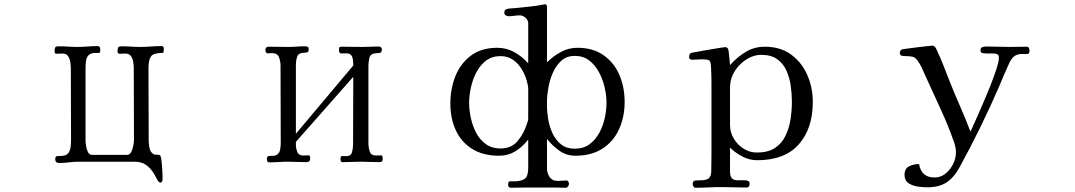

<svg xmlns="http://www.w3.org/2000/svg" viewBox="-20 -760 5040 900"><path d="M748 -528Q748 -525 747 -518.5Q746 -512 742 -512Q699 -512 687.5 -495.5Q676 -479 676 -438Q676 -353 676.5 -269Q677 -185 677 -101Q677 -84 681.5 -63.5Q686 -43 705 -35H715Q728 -35 731 -31Q734 -27 736 -15Q742 33 742 82Q742 86 739.5 91Q737 96 732 96Q724 96 716.5 81Q709 66 697 47Q685 28 664.5 13Q644 -2 609 -2H351Q327 -2 304 1Q281 4 258 4Q239 4 239 -13Q239 -27 246.5 -28Q254 -29 264 -29Q288 -29 298 -40Q308 -51 310.5 -68Q313 -85 313 -103Q313 -187 312.5 -271Q312 -355 312 -440Q312 -453 309.5 -469Q307 -485 299 -497Q291 -509 273 -509Q266 -509 259.5 -508.5Q253 -508 246 -508Q239 -508 237.5 -511.5Q236 -515 236 -520Q236 -533 239 -538Q242 -543 256 -543Q278 -543 299.5 -541.5Q321 -540 343 -540Q366 -540 390 -542Q414 -544 438 -544Q450 -544 450 -528Q450 -512 445 -512Q440 -512 429 -512Q405 -512 395 -501Q385 -490 383 -473Q381 -456 381 -438V-101Q381 -92 383.5 -76Q386 -60 392.5 -47Q399 -34 411 -34H576Q588 -34 595 -47.5Q602 -61 605 -78Q608 -95 608 -103Q608 -187 607.5 -271Q607 -355 607 -440Q607 -454 604.5 -470Q602 -486 593.5 -497.5Q585 -509 567 -509Q560 -509 553.5 -508.5Q547 -508 541 -508Q534 -508 532.5 -511.5Q531 -515 531 -520Q531 -532 534 -537.5Q537 -543 551 -543Q572 -543 593.5 -541.5Q615 -540 637 -540Q662 -540 687 -542Q712 -544 737 -544Q745 -544 746.5 -539Q748 -534 748 -528Z M1774 -17Q1774 -7 1770.5 -3.5Q1767 0 1757 0Q1736 0 1715.5 -1Q1695 -2 1675 -2Q1653 -2 1630.5 -1Q1608 0 1586 0Q1579 0 1577.5 -5Q1576 -10 1576 -15Q1576 -29 1584 -28.5Q1592 -28 1602 -28Q1625 -28 1630 -46.5Q1635 -65 1635 -83L1636 -400L1367 -95V-82Q1367 -65 1373.5 -48Q1380 -31 1402 -31Q1408 -31 1413.5 -31.5Q1419 -32 1426 -32Q1431 -32 1432.5 -27.5Q1434 -23 1434 -18Q1434 0 1417 0Q1395 0 1374 -1Q1353 -2 1331 -2Q1309 -2 1286.5 -0.5Q1264 1 1242 1Q1235 1 1233 -4Q1231 -9 1231 -14Q1231 -27 1238.5 -28.5Q1246 -30 1257 -29.5Q1268 -29 1277 -34Q1290 -42 1293 -58Q1296 -74 1296 -87Q1296 -179 1295.5 -270.5Q1295 -362 1295 -453Q1295 -473 1287.5 -492Q1280 -511 1256 -511Q1250 -511 1245 -510.5Q1240 -510 1235 -510Q1229 -510 1226.5 -515.5Q1224 -521 1224 -525Q1224 -541 1239 -541Q1262 -541 1285.5 -540.5Q1309 -540 1332 -540Q1352 -540 1371.5 -541.5Q1391 -543 1410 -543Q1418 -543 1422.5 -540.5Q1427 -538 1427 -530Q1427 -520 1423 -516.5Q1419 -513 1409 -513Q1380 -513 1373.5 -495.5Q1367 -478 1367 -454V-133L1636 -453Q1636 -465 1634.5 -478.5Q1633 -492 1626.5 -501Q1620 -510 1603 -510Q1591 -510 1580 -509.5Q1569 -509 1569 -525Q1569 -534 1570.5 -537.5Q1572 -541 1582 -541Q1607 -541 1632 -540.5Q1657 -540 1682 -540Q1700 -540 1718 -541Q1736 -542 1754 -542Q1770 -542 1770 -528Q1770 -512 1756.5 -511.5Q1743 -511 1732 -509Q1714 -505 1710.5 -485Q1707 -465 1707 -451V-88Q1707 -69 1713 -50Q1719 -31 1743 -31Q1748 -31 1754 -31.5Q1760 -32 1766 -32Q1771 -32 1772.5 -27Q1774 -22 1774 -17Z M2456 -344Q2456 -353 2453.5 -363Q2451 -373 2449 -382Q2441 -411 2424.5 -437.5Q2408 -464 2383.5 -480.5Q2359 -497 2326 -497Q2286 -497 2258 -475.5Q2230 -454 2212.5 -420Q2195 -386 2187 -348Q2179 -310 2179 -278Q2179 -245 2187 -207.5Q2195 -170 2212 -137.5Q2229 -105 2257.5 -84.5Q2286 -64 2326 -64Q2377 -64 2406 -98.5Q2435 -133 2449 -177Q2451 -184 2453.5 -190.5Q2456 -197 2456 -204ZM2823 -279Q2823 -312 2814.5 -349.5Q2806 -387 2788 -421Q2770 -455 2742 -476.5Q2714 -498 2674 -498Q2637 -498 2612 -476Q2587 -454 2572 -420Q2557 -386 2550.5 -349.5Q2544 -313 2544 -284V-264Q2544 -234 2550 -199Q2556 -164 2571 -133Q2586 -102 2611 -82.5Q2636 -63 2674 -63Q2715 -63 2743 -83.5Q2771 -104 2789 -137Q2807 -170 2815 -207.5Q2823 -245 2823 -279ZM2908 -282Q2908 -211 2881.5 -153.5Q2855 -96 2803.5 -63Q2752 -30 2677 -30Q2635 -30 2601.5 -54Q2568 -78 2544 -109V26Q2543 49 2555.5 68.5Q2568 88 2594 88Q2604 88 2614.5 87Q2625 86 2635 86Q2641 86 2644 91.5Q2647 97 2647 102Q2647 108 2642.5 114Q2638 120 2632 120Q2617 120 2602.5 119.5Q2588 119 2574 119H2448Q2429 119 2411 119.5Q2393 120 2375 120Q2362 120 2362 107Q2362 90 2369 90Q2376 90 2387 90Q2424 90 2440 78Q2456 66 2456 26V-106Q2431 -73 2396.5 -51.5Q2362 -30 2319 -30Q2245 -30 2194 -61.5Q2143 -93 2117 -148.5Q2091 -204 2091 -275Q2091 -343 2114.5 -402.5Q2138 -462 2187 -499Q2236 -536 2311 -536Q2354 -536 2391 -515.5Q2428 -495 2456 -463V-651Q2456 -665 2443.5 -676.5Q2431 -688 2417 -688Q2404 -688 2391 -686Q2378 -684 2365 -684Q2357 -684 2350.5 -688Q2344 -692 2344 -701Q2344 -714 2354 -717Q2362 -720 2373.5 -720.5Q2385 -721 2394 -722Q2428 -726 2461.5 -729Q2495 -732 2529 -739Q2531 -739 2532.5 -739.5Q2534 -740 2536 -740Q2542 -740 2544 -730V-468Q2572 -496 2608.5 -516Q2645 -536 2686 -536Q2760 -536 2809.5 -501Q2859 -466 2883.5 -408.5Q2908 -351 2908 -282Z M3692 -284Q3692 -320 3686.5 -358.5Q3681 -397 3666 -430Q3651 -463 3622.5 -483Q3594 -503 3548 -503Q3516 -503 3485.5 -485.5Q3455 -468 3433.5 -440Q3412 -412 3405 -380Q3402 -365 3402 -349Q3402 -333 3402 -317Q3402 -281 3402 -245.5Q3402 -210 3402 -174Q3402 -140 3419.5 -110.5Q3437 -81 3465.5 -63Q3494 -45 3528 -45Q3580 -45 3612 -66Q3644 -87 3661.5 -122.5Q3679 -158 3685.5 -200Q3692 -242 3692 -284ZM3790 -282Q3790 -157 3724 -83Q3658 -9 3530 -9Q3493 -9 3460.5 -26Q3428 -43 3402 -68V44Q3402 68 3411.5 76.5Q3421 85 3436 85Q3451 85 3469 85Q3479 85 3486.5 88Q3494 91 3494 103Q3494 108 3490.5 113.5Q3487 119 3480 119Q3450 119 3420.5 118Q3391 117 3361 117Q3331 117 3301 118.5Q3271 120 3241 120Q3234 120 3230.5 114Q3227 108 3227 103Q3227 87 3241 86Q3255 85 3266 85Q3290 85 3302 76Q3314 67 3314 41Q3314 22 3314.5 4Q3315 -14 3315 -33V-291Q3315 -329 3315 -367.5Q3315 -406 3313 -444Q3312 -473 3303.5 -477.5Q3295 -482 3269 -482Q3259 -482 3248 -481Q3237 -480 3226 -480Q3210 -480 3210 -493Q3210 -507 3220 -512Q3221 -512 3236 -515Q3251 -518 3274 -522Q3297 -526 3320 -530Q3343 -534 3359.5 -536.5Q3376 -539 3379 -539Q3389 -539 3393 -530Q3395 -527 3396.5 -511Q3398 -495 3400 -478Q3402 -461 3402 -455Q3434 -491 3474.5 -516Q3515 -541 3565 -541Q3638 -541 3688 -504.5Q3738 -468 3764 -409Q3790 -350 3790 -282Z M4806 -522Q4806 -508 4796.5 -507Q4787 -506 4772.5 -507Q4758 -508 4742 -501Q4726 -494 4713 -469Q4700 -441 4688 -413Q4676 -385 4664 -356Q4622 -259 4575.5 -164Q4529 -69 4478 24Q4452 72 4417 95Q4382 118 4326 118Q4307 118 4282 114.5Q4257 111 4238.5 98.5Q4220 86 4220 60Q4220 30 4241.5 19.5Q4263 9 4288 9Q4299 72 4360 72Q4390 72 4412.5 53.5Q4435 35 4448 8Q4461 -19 4461 -46Q4461 -67 4453 -91Q4425 -171 4389.5 -248Q4354 -325 4319 -402Q4311 -420 4302 -440Q4293 -460 4281 -476Q4270 -492 4255.5 -494.5Q4241 -497 4224 -497Q4214 -497 4206 -499Q4198 -501 4198 -513Q4198 -520 4201 -523Q4204 -526 4209 -529Q4211 -529 4231 -532Q4251 -535 4277 -538Q4303 -541 4324.5 -543.5Q4346 -546 4350 -546Q4360 -546 4366 -535.5Q4372 -525 4375 -517Q4390 -485 4403 -451.5Q4416 -418 4429 -385Q4453 -324 4479.5 -264Q4506 -204 4529 -143Q4537 -159 4552.5 -194.5Q4568 -230 4587 -273.5Q4606 -317 4623 -360Q4640 -403 4651 -437Q4662 -471 4662 -485V-493Q4662 -504 4651.5 -507Q4641 -510 4628.5 -509.5Q4616 -509 4609 -509Q4601 -509 4588.5 -510.5Q4576 -512 4576 -524Q4576 -536 4584.5 -539Q4593 -542 4603 -542Q4630 -542 4657 -541Q4684 -540 4711 -540Q4731 -540 4751.5 -540.5Q4772 -541 4792 -541Q4800 -541 4803 -535Q4806 -529 4806 -522Z"/></svg>

Font: Kaisei Decol
Style: Regular
Weight: 400
Designer: Font-Kai, 金井和夫
Foundry: KAZUO KANAI
Version: Version 5.003